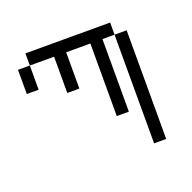

<svg xmlns="http://www.w3.org/2000/svg" viewBox="-60 -304 364 364"><g transform="rotate(-20 122.0 -122.0)"><path d="M0 -170.4V-219.2H23.9V-170.4ZM194.8 0V-219.2H219.2V0ZM146 -72.8V-219.2H97.2V-146H72.8V-219.2H23.9V-243.7H194.8V-219.2H170.4V-72.8Z"/></g></svg>

Font: FS Mondwest Regular
Style: Regular
Weight: 400
Designer: NZWStudios2024
Foundry: https://fontstruct.com
Version: Version 1.0